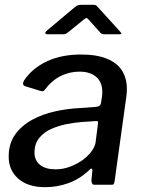

<svg xmlns="http://www.w3.org/2000/svg" viewBox="-20 -766 592 796"><path d="M347 -58Q309 -23 263 -6.5Q217 10 167 10Q96 10 56 -25Q16 -60 16 -117Q16 -171 43 -208.5Q70 -246 113.5 -269.5Q157 -293 209.5 -304.5Q262 -316 312 -318L378 -323Q397 -324 399 -341L403 -366Q404 -371 404 -376Q404 -381 404 -386Q404 -425 379 -447Q354 -469 309 -469Q269 -469 232 -451Q195 -433 165 -393Q162 -389 158.5 -388Q155 -387 148 -389L83 -409Q78 -411 76 -416Q74 -421 80 -433Q115 -484 175 -512Q235 -540 316 -540Q381 -540 423.5 -522.5Q466 -505 486 -473Q506 -441 506 -397Q506 -390 505.5 -382.5Q505 -375 504 -367L455 -14Q453 -4 451 -2Q449 0 440 0H373Q365 0 362 -5Q359 -10 359 -19L363 -60Q362 -75 347 -58ZM386 -252Q387 -260 385.5 -262.5Q384 -265 376 -264L317 -260Q290 -258 256.5 -251.5Q223 -245 192.5 -231.5Q162 -218 142.5 -194Q123 -170 123 -133Q123 -101 146 -82.5Q169 -64 210 -64Q242 -64 270.5 -75Q299 -86 322 -102Q345 -119 359 -138Q373 -157 376 -174ZM393 -634 348 -684Q341 -692 338 -691.5Q335 -691 325 -683L261 -631Q254 -626 250.5 -625Q247 -624 240 -624H176Q169 -624 168 -628.5Q167 -633 173 -638L291 -737Q298 -743 304 -744.5Q310 -746 319 -746H369Q377 -746 381 -741.5Q385 -737 388 -734L478 -635Q484 -628 483 -626Q482 -624 474 -624H410Q404 -624 400.5 -626.5Q397 -629 393 -634Z"/></svg>

Font: Libre Franklin Thin Medium
Style: Italic
Weight: 500
Italic angle: -8°
Version: Version 3.000